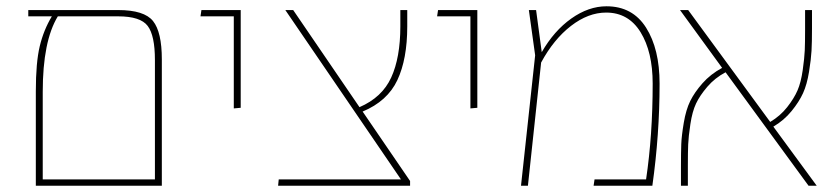

<svg xmlns="http://www.w3.org/2000/svg" viewBox="-20 -591 2674 611"><path d="M356 -559Q439 -559 467 -524Q495 -489 495 -402V0H94V-300Q94 -392 106.5 -444Q119 -496 145 -539H70V-559ZM116 -20H473V-400Q473 -478 450 -508.5Q427 -539 356 -539H164Q116 -460 116 -299Z M724 -246V-539H618L621 -559H746V-248Z M1134 -236 1285 -15V0H865L867 -20H1256L888 -559H913L1124 -250Q1196 -281 1225 -344.5Q1254 -408 1254 -507V-559H1276V-507Q1276 -403 1244.5 -336Q1213 -269 1134 -236Z M1477 -246V-539H1371L1374 -559H1499V-248Z M1910 -571Q1993 -571 2036 -503Q2079 -435 2079 -325Q2079 -163 2056 0H1869L1872 -20H2036Q2057 -161 2057 -325Q2057 -426 2018.5 -488.5Q1980 -551 1909 -551Q1852 -551 1797 -508.5Q1742 -466 1702 -392L1660 0H1638L1683 -415L1663 -559H1686L1704 -425Q1743 -493 1798 -532Q1853 -571 1910 -571Z M2579 0H2553L2289 -361Q2255 -343 2231 -315Q2207 -287 2195 -261.5Q2183 -236 2177 -196Q2171 -156 2170 -131.5Q2169 -107 2169 -64V0H2147V-60Q2147 -105 2148 -132Q2149 -159 2156 -200.5Q2163 -242 2176.5 -269.5Q2190 -297 2215.5 -326Q2241 -355 2278 -375L2144 -559H2170L2431 -203Q2463 -222 2485 -250Q2507 -278 2518 -303.5Q2529 -329 2534.5 -368Q2540 -407 2541 -431Q2542 -455 2542 -497V-559H2564V-500Q2564 -457 2562.5 -429.5Q2561 -402 2554.5 -362Q2548 -322 2535.5 -294.5Q2523 -267 2499 -237.5Q2475 -208 2441 -188Z"/></svg>

Font: FiraGO Thin
Style: Regular
Weight: 100
Designer: bBox Type
Foundry: bBox Type GmbH
Version: Version 1.001;PS 001.001;hotconv 1.0.88;makeotf.lib2.5.64775